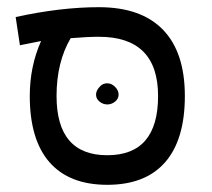

<svg xmlns="http://www.w3.org/2000/svg" viewBox="-20 -516 587 532"><path d="M23.4 -468.8Q148.4 -496.1 253.9 -496.1Q371.1 -496.1 431.6 -433.6Q492.2 -371.1 492.2 -250Q492.2 -128.9 437.5 -66.4Q382.8 -3.9 277.3 -3.9Q171.9 -3.9 117.2 -66.4Q62.5 -128.9 62.5 -250Q62.5 -332 93.8 -402.3Q74.2 -398.4 35.2 -390.6ZM175.8 -410.2Q136.7 -343.8 136.7 -250Q136.7 -85.9 277.3 -85.9Q418 -85.9 418 -250Q418 -414.1 253.9 -414.1Q222.7 -414.1 175.8 -410.2ZM257.8 -277.3Q265.6 -285.2 277.3 -285.2Q289.1 -285.2 298.8 -275.4Q308.6 -265.6 308.6 -253.9Q308.6 -242.2 298.8 -234.4Q289.1 -226.6 277.3 -226.6Q265.6 -226.6 255.9 -234.4Q246.1 -242.2 246.1 -253.9Q246.1 -265.6 257.8 -277.3Z"/></svg>

Font: 和音 by 宁静之雨，公众号njzyshare
Style: Regular
Weight: 400
Designer: Steve Matteson
Foundry: Ascender Corporation
Version: Version 6.00;June 8, 2018;FontCreator 11.0.0.2388 32-bit